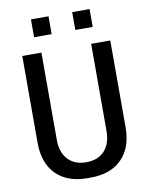

<svg xmlns="http://www.w3.org/2000/svg" viewBox="-95 -937 790 1015"><g transform="rotate(-10 300.0 -429.0)"><path d="M291 10Q183.8 10 123.8 -50.5Q63.8 -111 63.8 -219.2V-686H166.5V-219.2Q166.5 -150.8 201.8 -112.4Q237 -74 300 -74Q363.8 -74 398.6 -112.4Q433.5 -150.8 433.5 -219.2V-686H536.2V-219.2Q536.2 -111 476.2 -50.5Q416.2 10 309 10ZM142.5 -772.8V-868.5H236.8V-772.8ZM363.8 -772.8V-868.5H457.2V-772.8Z"/></g></svg>

Font: Chivo Mono Medium
Style: Regular
Weight: 500
Monospace: yes
Designer: Hector Gatti
Foundry: Omnibus-Type
Version: Version 1.008